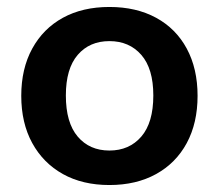

<svg xmlns="http://www.w3.org/2000/svg" viewBox="-20 -521 628 551"><path d="M294 10Q217 10 160.5 -21.5Q104 -53 72.5 -110.5Q41 -168 41 -246Q41 -324 72.5 -381.5Q104 -439 160.5 -470Q217 -501 294 -501Q371 -501 428 -470Q485 -439 516 -381.5Q547 -324 547 -246Q547 -168 516 -110.5Q485 -53 428 -21.5Q371 10 294 10ZM294 -89Q351 -89 385.5 -129Q420 -169 420 -247Q420 -324 385.5 -363.5Q351 -403 294 -403Q237 -403 203 -363.5Q169 -324 169 -247Q169 -169 203 -129Q237 -89 294 -89Z"/></svg>

Font: Nunito Sans 11pt
Style: Bold
Weight: 700
Version: Version 3.101;gftools[0.9.27]